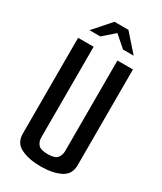

<svg xmlns="http://www.w3.org/2000/svg" viewBox="-196 -846 778 922"><g transform="rotate(30 193.0 -384.5)"><path d="M193 5Q129 5 85 -16Q41 -37 41 -89V-620H127V-117Q127 -95 140 -79Q153 -63 193 -63Q234 -63 246.5 -79.5Q259 -96 259 -117V-620H345V-89Q345 -37 301.5 -16Q258 5 193 5ZM70 -679 154 -774H231L315 -679H256L193 -734L130 -679Z"/></g></svg>

Font: Smooch Sans SemiBold
Style: Bold
Weight: 600
Designer: Robert E. Leuschke
Foundry: Robert E. Leuschke
Version: Version 1.010; ttfautohint (v1.8.3)